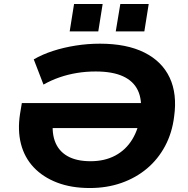

<svg xmlns="http://www.w3.org/2000/svg" viewBox="-20 -936 946 967"><path d="M432 11Q339 11 267.5 -16.5Q196 -44 149.5 -93.5Q103 -143 85.5 -211.5Q68 -280 81 -363L90 -417H748L729 -291H194L250 -353Q238 -278 255.5 -227.5Q273 -177 318.5 -150.5Q364 -124 436 -124Q507 -124 560.5 -152.5Q614 -181 646.5 -234.5Q679 -288 688 -362Q697 -433 674.5 -480.5Q652 -528 599 -552Q546 -576 462 -576Q413 -576 367.5 -568.5Q322 -561 280 -546.5Q238 -532 199 -510L150 -637Q193 -662 247 -679.5Q301 -697 361.5 -706.5Q422 -716 483 -716Q618 -716 707 -671.5Q796 -627 834.5 -545Q873 -463 857 -349Q847 -267 811.5 -200.5Q776 -134 720 -87Q664 -40 591 -14.5Q518 11 432 11ZM563 -778 586 -916H729L707 -778ZM331 -778 353 -916H497L475 -778Z"/></svg>

Font: Nunito Sans 10pt SemiExpanded ExtraBold
Style: Italic
Weight: 800
Width: 6
Italic angle: -9°
Designer: Vernon Adams
Foundry: Vernon Adams
Version: Version 3.101;gftools[0.9.27]